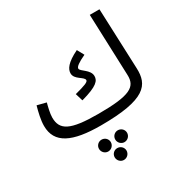

<svg xmlns="http://www.w3.org/2000/svg" viewBox="-227 -892 1336 1392"><g transform="rotate(-30 441.0 -196.5)"><path d="M390 21C765 21 827 -67 821 -209L801 -714H720L739 -200C743 -99 681 -61 416 -61C178 -61 112 -101 112 -205C112 -239 125 -290 133 -320L58 -339C44 -289 30 -231 30 -182C30 -36 152 21 390 21ZM364 -204C504 -242 528 -275 528 -313C528 -368 453 -394 453 -418C453 -434 480 -454 542 -483L511 -540C412 -492 387 -451 387 -416C387 -363 462 -346 462 -317C462 -301 429 -289 345 -267ZM477 211C505 211 527 188 527 161C527 134 505 112 477 112C450 112 428 134 428 161C428 188 450 211 477 211ZM341 211C369 211 391 188 391 161C391 134 369 112 341 112C314 112 292 134 292 161C292 188 314 211 341 211ZM409 321C437 321 459 298 459 271C459 244 437 222 409 222C382 222 360 244 360 271C360 298 382 321 409 321Z"/></g></svg>

Font: Noto Sans Arabic
Style: Regular
Weight: 400
Designer: Monotype Design Team, Nadine Chahine, Nizar Qandah and Khaled Hosny
Foundry: Monotype Imaging Inc.
Version: Version 2.012